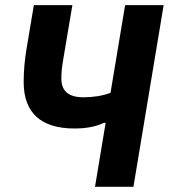

<svg xmlns="http://www.w3.org/2000/svg" viewBox="-20 -718 649 738"><path d="M345.2 0H492.9L609 -698.2H460.9L404.8 -361.2C372.9 -349.1 337 -344.1 300.1 -344.1C239 -344.1 215.9 -372.2 215.9 -415.8C215.9 -437.9 217 -453.8 224.1 -496.1L258.2 -698.2H110.1L81 -524.1C74.9 -486.2 71 -446 71 -402C71 -285.9 136 -224.1 266 -224.1C313.9 -224.1 350.1 -231.9 380 -246.1H386Z"/></svg>

Font: Margiela Mono Italic Bold It
Style: Regular
Weight: 700
Designer: Mike Abbink, Paul van der Laan, Pieter van Rosmalen
Foundry: Bold Monday
Version: Version 2.003 2021